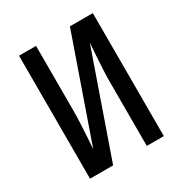

<svg xmlns="http://www.w3.org/2000/svg" viewBox="-170 -858 939 987"><g transform="rotate(-30 300.0 -365.0)"><path d="M81 0V-730H182V-347Q182 -311 180 -269.5Q178 -228 175.5 -189Q173 -150 171 -123L383 -730H519V0H418V-377Q418 -413 420 -456Q422 -499 425 -539Q428 -579 430 -607L218 0Z"/></g></svg>

Font: JetBrains Mono SemiBold
Style: Regular
Weight: 472
Monospace: yes
Designer: Philipp Nurullin, Konstantin Bulenkov
Foundry: JetBrains
Version: Version 2.305; ttfautohint (v1.8.4.7-5d5b)